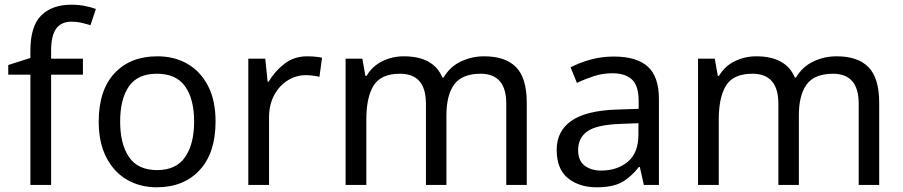

<svg xmlns="http://www.w3.org/2000/svg" viewBox="-20 -785 3833 815"><path d="M332 -468H197V0H109V-468H15V-509L109 -539V-570Q109 -674 155 -719.5Q201 -765 283 -765Q315 -765 341.5 -759.5Q368 -754 387 -747L364 -678Q348 -683 327 -688Q306 -693 284 -693Q240 -693 218.5 -663.5Q197 -634 197 -571V-536H332Z M895 -269Q895 -136 827.5 -63Q760 10 645 10Q574 10 518.5 -22.5Q463 -55 431 -117.5Q399 -180 399 -269Q399 -402 466 -474Q533 -546 648 -546Q721 -546 776.5 -513.5Q832 -481 863.5 -419.5Q895 -358 895 -269ZM490 -269Q490 -174 527.5 -118.5Q565 -63 647 -63Q728 -63 766 -118.5Q804 -174 804 -269Q804 -364 766 -418Q728 -472 646 -472Q564 -472 527 -418Q490 -364 490 -269Z M1284 -546Q1299 -546 1316.5 -544.5Q1334 -543 1347 -540L1336 -459Q1323 -462 1307.5 -464Q1292 -466 1278 -466Q1237 -466 1201 -443.5Q1165 -421 1143.5 -380.5Q1122 -340 1122 -286V0H1034V-536H1106L1116 -438H1120Q1146 -482 1187 -514Q1228 -546 1284 -546Z M2035 -546Q2126 -546 2171 -499.5Q2216 -453 2216 -349V0H2129V-345Q2129 -472 2020 -472Q1942 -472 1908.5 -427Q1875 -382 1875 -296V0H1788V-345Q1788 -472 1678 -472Q1597 -472 1566 -422Q1535 -372 1535 -278V0H1447V-536H1518L1531 -463H1536Q1561 -505 1603.5 -525.5Q1646 -546 1694 -546Q1820 -546 1858 -456H1863Q1890 -502 1936.5 -524Q1983 -546 2035 -546Z M2585 -545Q2683 -545 2730 -502Q2777 -459 2777 -365V0H2713L2696 -76H2692Q2657 -32 2618.5 -11Q2580 10 2512 10Q2439 10 2391 -28.5Q2343 -67 2343 -149Q2343 -229 2406 -272.5Q2469 -316 2600 -320L2691 -323V-355Q2691 -422 2662 -448Q2633 -474 2580 -474Q2538 -474 2500 -461.5Q2462 -449 2429 -433L2402 -499Q2437 -518 2485 -531.5Q2533 -545 2585 -545ZM2611 -259Q2511 -255 2472.5 -227Q2434 -199 2434 -148Q2434 -103 2461.5 -82Q2489 -61 2532 -61Q2600 -61 2645 -98.5Q2690 -136 2690 -214V-262Z M3531 -546Q3622 -546 3667 -499.5Q3712 -453 3712 -349V0H3625V-345Q3625 -472 3516 -472Q3438 -472 3404.5 -427Q3371 -382 3371 -296V0H3284V-345Q3284 -472 3174 -472Q3093 -472 3062 -422Q3031 -372 3031 -278V0H2943V-536H3014L3027 -463H3032Q3057 -505 3099.5 -525.5Q3142 -546 3190 -546Q3316 -546 3354 -456H3359Q3386 -502 3432.5 -524Q3479 -546 3531 -546Z"/></svg>

Font: Noto Sans Tirhuta
Style: Regular
Weight: 400
Designer: Monotype Design Team
Foundry: Monotype Imaging Inc.
Version: Version 2.003; ttfautohint (v1.8.4.7-5d5b)